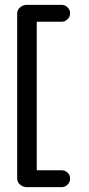

<svg xmlns="http://www.w3.org/2000/svg" viewBox="-20 -662 369 794"><path d="M234 112H92Q75 112 63 101.5Q51 91 51 76V-607Q51 -621 63 -631.5Q75 -642 92 -642H234Q249 -642 259.5 -631.5Q270 -621 270 -607Q270 -593 259.5 -582.5Q249 -572 234 -572H132V42H234Q249 42 259.5 52Q270 62 270 76Q270 91 259.5 101.5Q249 112 234 112Z"/></svg>

Font: Hoogli Semibold
Style: Regular
Weight: 600
Designer: Anand Singh Naorem
Foundry: Brand New Type
Version: Version 1.00 b007